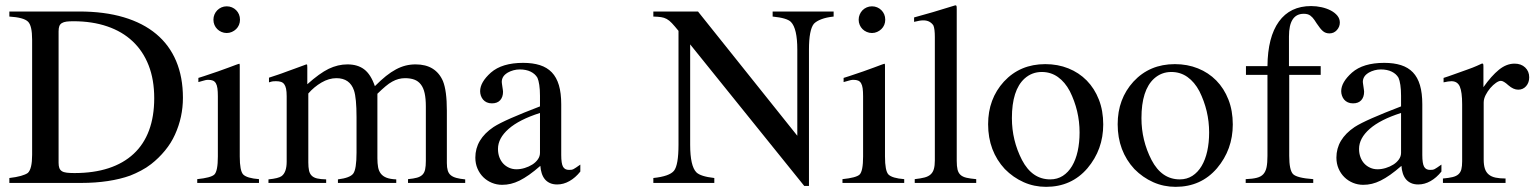

<svg xmlns="http://www.w3.org/2000/svg" viewBox="-20 -706 5922 741"><path d="M267.1 -38.1Q341.8 -38.1 399.2 -56.9Q456.5 -75.7 495.8 -112.3Q535.2 -148.9 555.2 -202.9Q575.2 -256.8 575.2 -327.1Q575.2 -398.4 553.7 -453.6Q532.2 -508.8 491.9 -546.6Q451.7 -584.5 393.8 -604.2Q335.9 -624 263.2 -624Q247.1 -624 236.3 -622.6Q225.6 -621.1 218.8 -616.9Q211.9 -612.8 209 -605.2Q206.1 -597.7 206.1 -585V-77.6Q206.1 -65.4 209 -57.6Q211.9 -49.8 218.8 -45.4Q225.6 -41 237.3 -39.6Q249 -38.1 267.1 -38.1ZM16.1 -19Q42.5 -22 60.5 -27.1Q78.6 -32.2 87.4 -38.6Q104 -53.7 104 -108.9V-552.7Q104 -607.4 87.9 -622.6Q71.3 -638.7 16.1 -642.1V-661.6H285.6Q382.8 -661.6 457.5 -639.4Q532.2 -617.2 583 -574.7Q633.8 -532.2 659.9 -470.2Q686 -408.2 686 -328.6Q686 -253.9 655.3 -186.5Q640.6 -153.8 616.7 -124.8Q592.8 -95.7 563.5 -72.8Q545.4 -58.6 523.9 -47.4Q502.4 -36.1 482.4 -28.3Q444.3 -14.6 396.5 -7.3Q348.6 0 293.9 0H16.1Z M855 -681.6Q865.7 -681.6 875 -677.7Q884.3 -673.8 891.4 -666.7Q898.4 -659.7 902.3 -650.4Q906.2 -641.1 906.2 -629.9Q906.2 -619.1 902.3 -609.9Q898.4 -600.6 891.4 -593.8Q884.3 -586.9 875 -582.8Q865.7 -578.6 855 -578.6Q844.2 -578.6 834.7 -582.8Q825.2 -586.9 818.4 -593.8Q811.5 -600.6 807.6 -609.9Q803.7 -619.1 803.7 -629.9Q803.7 -640.6 807.6 -649.9Q811.5 -659.2 818.4 -666.3Q825.2 -673.3 834.7 -677.5Q844.2 -681.6 855 -681.6ZM741.2 -14.6Q793.9 -20 807.1 -32.2Q820.8 -45.4 820.8 -102.1V-334.5Q820.8 -353 819.1 -365.2Q817.4 -377.4 813 -384.8Q808.6 -392.1 801.5 -395Q794.4 -397.9 783.7 -397.9Q781.2 -397.9 778.8 -397.7Q776.4 -397.5 772.7 -396.7Q769 -396 762.7 -394Q756.3 -392.1 745.6 -389.2V-405.3L767.1 -412.1Q796.9 -421.9 821.3 -430.4Q845.7 -439 863.3 -445.6Q880.9 -452.1 891.4 -456.1Q901.9 -460 904.3 -460Q904.8 -458 905 -456.3Q905.3 -454.6 905.3 -452.1V-102.1Q905.3 -46.9 918.5 -32.7Q933.1 -18.1 979.5 -14.6V0H741.2Z M1016.1 -13.7Q1055.2 -17.6 1066.9 -26.4Q1086.4 -41 1086.4 -82.5V-334.5Q1086.4 -352.5 1084 -363.8Q1081.5 -375 1076.7 -381.3Q1071.8 -387.7 1064.2 -390.1Q1056.6 -392.6 1045.9 -392.6Q1035.2 -392.6 1030 -391.6Q1024.9 -390.6 1018.1 -388.2V-406.2L1053.7 -418Q1058.6 -419.4 1068.4 -423.1Q1078.1 -426.8 1090.3 -431.2Q1102.5 -435.5 1115.2 -440.2Q1127.9 -444.8 1138.4 -448.7Q1148.9 -452.6 1155.8 -455.1Q1162.6 -457.5 1162.1 -457.5Q1165 -457.5 1165.5 -455.3Q1166 -453.1 1166 -445.3V-380.9Q1213.4 -423.3 1248.5 -440.4Q1284.2 -457.5 1320.8 -457.5Q1360.4 -457.5 1385.7 -438.2Q1411.1 -418.9 1426.8 -373.5Q1449.7 -396.5 1469.5 -412.4Q1489.3 -428.2 1508.1 -438.2Q1526.9 -448.2 1545.4 -452.9Q1564 -457.5 1584 -457.5Q1623 -457.5 1649.4 -441.2Q1675.8 -424.8 1689.5 -393.1Q1704.6 -356 1704.6 -278.8V-76.7Q1704.6 -59.6 1708 -48.1Q1711.4 -36.6 1719.7 -29.8Q1728 -22.9 1741.7 -19.3Q1755.4 -15.6 1775.4 -13.7V0H1554.7V-14.6Q1576.2 -16.6 1589.4 -20.3Q1602.5 -23.9 1610.4 -31.7Q1618.2 -39.6 1620.8 -52.5Q1623.5 -65.4 1623.5 -85V-294.9Q1623.5 -325.2 1618.9 -346.2Q1614.3 -367.2 1604.2 -380.1Q1594.2 -393.1 1579.1 -398.7Q1564 -404.3 1543.5 -404.3Q1530.3 -404.3 1518.3 -401.1Q1506.3 -397.9 1493.9 -391.1Q1481.4 -384.3 1467.8 -372.8Q1454.1 -361.3 1436.5 -344.2V-95.2Q1436.5 -75.7 1439.2 -60.8Q1441.9 -45.9 1450 -35.6Q1458 -25.4 1472.2 -20Q1486.3 -14.6 1509.3 -13.7V0H1284.2V-13.7Q1331.1 -19.5 1343.3 -36.1Q1356 -53.2 1356 -117.2V-253.4Q1356 -327.6 1346.2 -356.9Q1330.1 -404.3 1278.3 -404.3Q1249.5 -404.3 1220.7 -387.5Q1191.9 -370.6 1169.9 -345.2V-79.1Q1169.9 -60.5 1172.6 -48.1Q1175.3 -35.6 1182.9 -28.1Q1190.4 -20.5 1203.9 -17.3Q1217.3 -14.2 1238.8 -13.7V0H1016.1Z M2064 -270Q1983.9 -244.6 1942.9 -208.5Q1901.9 -172.4 1901.9 -131.3Q1901.9 -113.8 1907.2 -99.4Q1912.6 -85 1922.1 -74.7Q1931.6 -64.5 1944.8 -58.6Q1958 -52.7 1973.1 -52.7Q1988.8 -52.7 2004.9 -57.6Q2021 -62.5 2034.2 -70.8Q2047.4 -79.1 2055.7 -90.8Q2064 -102.5 2064 -116.2ZM1884.8 -215.8Q1906.7 -230 1952.1 -250Q1997.6 -270 2064 -295.4V-336.4Q2064 -360.4 2061.3 -378.2Q2058.6 -396 2054.2 -405.8Q2045.4 -420.9 2028.1 -429.4Q2010.7 -438 1985.8 -438Q1961.4 -438 1938.5 -425.3H1939Q1916.5 -412.1 1916.5 -389.6Q1916.5 -388.2 1917.2 -382.8Q1918 -377.4 1918.9 -371.1Q1919.9 -364.7 1920.7 -359.1Q1921.4 -353.5 1921.4 -352.1Q1921.4 -331.5 1910.4 -319.3Q1899.4 -307.1 1878.4 -307.1Q1867.2 -307.1 1858.6 -311Q1850.1 -314.9 1844.5 -321.5Q1838.9 -328.1 1835.9 -336.7Q1833 -345.2 1833 -354Q1833 -388.7 1874.5 -425.8Q1917.5 -463.4 1999 -463.4Q2036.1 -463.4 2063.7 -454.6Q2091.3 -445.8 2109.6 -426.8Q2127.9 -407.7 2137 -377.2Q2146 -346.7 2146 -303.2V-107.9Q2146 -75.2 2152.8 -62.7Q2159.7 -50.3 2175.8 -50.3Q2181.6 -50.3 2185.3 -50.8Q2189 -51.3 2193.1 -53.2Q2197.3 -55.2 2203.1 -59.3Q2209 -63.5 2219.7 -70.8V-43.9Q2200.7 -20 2177.7 -7.1Q2154.8 5.9 2130.4 5.9Q2113.8 5.9 2101.8 0.2Q2089.8 -5.4 2082.3 -14.9Q2074.7 -24.4 2070.6 -37.6Q2066.4 -50.8 2065.4 -65.9Q2042 -45.4 2022.2 -31.5Q2002.4 -17.6 1985.1 -9Q1967.8 -0.5 1951.4 3.4Q1935.1 7.3 1918 7.3Q1897 7.3 1878.2 -0.5Q1859.4 -8.3 1845.2 -22.2Q1831.1 -36.1 1822.8 -55.4Q1814.5 -74.7 1814.5 -97.7Q1814.5 -168.5 1884.8 -215.8Z M2501.5 -19Q2563.5 -25.4 2581.1 -46.9Q2598.6 -68.8 2598.6 -147.5V-586.9Q2583.5 -605.5 2573.2 -616.5Q2563 -627.4 2553 -632.8Q2543 -638.2 2531.2 -639.9Q2519.5 -641.6 2501.5 -642.1V-661.6H2673.8L3057.1 -182.1V-514.6Q3057.1 -595.7 3032.7 -621.1Q3017.6 -636.7 2961.9 -642.1V-661.6H3197.3V-642.1Q3169.4 -639.2 3150.1 -631.8Q3130.9 -624.5 3121.1 -614.3Q3102.1 -590.8 3102.1 -514.6V11.7H3084L2643.6 -534.7V-147.5Q2643.6 -65.4 2667.5 -41Q2683.6 -24.9 2736.8 -19V0H2501.5Z M3345.2 -681.6Q3356 -681.6 3365.2 -677.7Q3374.5 -673.8 3381.6 -666.7Q3388.7 -659.7 3392.6 -650.4Q3396.5 -641.1 3396.5 -629.9Q3396.5 -619.1 3392.6 -609.9Q3388.7 -600.6 3381.6 -593.8Q3374.5 -586.9 3365.2 -582.8Q3356 -578.6 3345.2 -578.6Q3334.5 -578.6 3325 -582.8Q3315.4 -586.9 3308.6 -593.8Q3301.8 -600.6 3297.9 -609.9Q3293.9 -619.1 3293.9 -629.9Q3293.9 -640.6 3297.9 -649.9Q3301.8 -659.2 3308.6 -666.3Q3315.4 -673.3 3325 -677.5Q3334.5 -681.6 3345.2 -681.6ZM3231.4 -14.6Q3284.2 -20 3297.4 -32.2Q3311 -45.4 3311 -102.1V-334.5Q3311 -353 3309.3 -365.2Q3307.6 -377.4 3303.2 -384.8Q3298.8 -392.1 3291.7 -395Q3284.7 -397.9 3273.9 -397.9Q3271.5 -397.9 3269 -397.7Q3266.6 -397.5 3262.9 -396.7Q3259.3 -396 3252.9 -394Q3246.6 -392.1 3235.8 -389.2V-405.3L3257.3 -412.1Q3287.1 -421.9 3311.5 -430.4Q3335.9 -439 3353.5 -445.6Q3371.1 -452.1 3381.6 -456.1Q3392.1 -460 3394.5 -460Q3395 -458 3395.3 -456.3Q3395.5 -454.6 3395.5 -452.1V-102.1Q3395.5 -46.9 3408.7 -32.7Q3423.3 -18.1 3469.7 -14.6V0H3231.4Z M3510.3 -14.6Q3533.2 -17.1 3548.1 -21Q3563 -24.9 3571.8 -33Q3580.6 -41 3584.2 -54Q3587.9 -66.9 3587.9 -86.9V-563Q3587.9 -594.2 3582.5 -607.4Q3577.1 -616.2 3567.4 -621.8Q3557.6 -627.4 3543.5 -627.4Q3536.1 -627.4 3528.1 -626Q3520 -624.5 3507.8 -621.6V-638.7Q3541 -647.5 3580.6 -659.2Q3620.1 -670.9 3667 -685.5Q3670.9 -685.5 3671.6 -682.6Q3672.4 -679.7 3672.4 -669.4V-85Q3672.4 -64.5 3675.5 -51.5Q3678.7 -38.6 3687 -31Q3695.3 -23.4 3710 -20Q3724.6 -16.6 3747.6 -14.6V0H3510.3Z M3934.1 -402.8Q3885.3 -358.4 3885.3 -250Q3885.3 -164.1 3924.3 -88.4Q3963.4 -13.7 4033.2 -13.7Q4060.5 -13.7 4081.8 -27.3Q4103 -41 4117.4 -65.2Q4131.8 -89.4 4139.2 -122.6Q4146.5 -155.8 4146.5 -194.8Q4146.5 -236.8 4137 -276.9Q4127.4 -316.9 4108.9 -354Q4090.3 -389.2 4063 -408.7Q4035.6 -428.2 4000.5 -428.2Q3962.4 -428.2 3934.1 -402.8ZM4014.2 -458.5Q4062.5 -458.5 4103.3 -442.1Q4144 -425.8 4174.1 -395.3Q4204.1 -364.7 4220.9 -321.8Q4237.8 -278.8 4237.8 -225.6Q4237.8 -128.9 4176.8 -56.6Q4115.2 15.1 4017.1 15.1Q3971.2 15.1 3930.7 -2.9Q3890.1 -21 3857.9 -53.7Q3826.2 -87.9 3809.8 -131.3Q3793.5 -174.8 3793.5 -226.6Q3793.5 -324.2 3854.5 -391.1Q3917 -458.5 4014.2 -458.5Z M4434.1 -402.8Q4385.3 -358.4 4385.3 -250Q4385.3 -164.1 4424.3 -88.4Q4463.4 -13.7 4533.2 -13.7Q4560.5 -13.7 4581.8 -27.3Q4603 -41 4617.4 -65.2Q4631.8 -89.4 4639.2 -122.6Q4646.5 -155.8 4646.5 -194.8Q4646.5 -236.8 4637 -276.9Q4627.4 -316.9 4608.9 -354Q4590.3 -389.2 4563 -408.7Q4535.6 -428.2 4500.5 -428.2Q4462.4 -428.2 4434.1 -402.8ZM4514.2 -458.5Q4562.5 -458.5 4603.3 -442.1Q4644 -425.8 4674.1 -395.3Q4704.1 -364.7 4720.9 -321.8Q4737.8 -278.8 4737.8 -225.6Q4737.8 -128.9 4676.8 -56.6Q4615.2 15.1 4517.1 15.1Q4471.2 15.1 4430.7 -2.9Q4390.1 -21 4357.9 -53.7Q4326.2 -87.9 4309.8 -131.3Q4293.5 -174.8 4293.5 -226.6Q4293.5 -324.2 4354.5 -391.1Q4417 -458.5 4514.2 -458.5Z M4787.6 -14.6Q4814 -15.6 4830.3 -19.8Q4846.7 -23.9 4855.7 -33.9Q4864.7 -43.9 4868.2 -60.8Q4871.6 -77.6 4871.6 -104.5V-417H4788.6V-450.7H4871.6Q4872.6 -563 4915.8 -622.8Q4959 -682.6 5040 -682.6Q5060.5 -682.6 5080.3 -678.2Q5100.1 -673.8 5116 -665.5Q5131.8 -657.2 5141.4 -645.5Q5150.9 -633.8 5150.9 -619.1Q5150.9 -602.5 5139.4 -589.8Q5127.9 -577.1 5110.8 -577.1Q5096.2 -577.1 5085.9 -585.7Q5075.7 -594.2 5061.5 -615.7L5053.2 -628.4Q5046.4 -638.7 5037.1 -645.8Q5027.8 -652.8 5011.7 -652.8Q4954.6 -652.8 4954.6 -565.4V-450.7H5077.1V-417H4955.6V-104.5Q4955.6 -49.8 4970.2 -34.2Q4985.4 -19 5048.3 -14.6V0H4787.6Z M5387.2 -270Q5307.1 -244.6 5266.1 -208.5Q5225.1 -172.4 5225.1 -131.3Q5225.1 -113.8 5230.5 -99.4Q5235.8 -85 5245.4 -74.7Q5254.9 -64.5 5268.1 -58.6Q5281.2 -52.7 5296.4 -52.7Q5312 -52.7 5328.1 -57.6Q5344.2 -62.5 5357.4 -70.8Q5370.6 -79.1 5378.9 -90.8Q5387.2 -102.5 5387.2 -116.2ZM5208 -215.8Q5230 -230 5275.4 -250Q5320.8 -270 5387.2 -295.4V-336.4Q5387.2 -360.4 5384.5 -378.2Q5381.8 -396 5377.4 -405.8Q5368.7 -420.9 5351.3 -429.4Q5334 -438 5309.1 -438Q5284.7 -438 5261.7 -425.3H5262.2Q5239.7 -412.1 5239.7 -389.6Q5239.7 -388.2 5240.5 -382.8Q5241.2 -377.4 5242.2 -371.1Q5243.2 -364.7 5243.9 -359.1Q5244.6 -353.5 5244.6 -352.1Q5244.6 -331.5 5233.6 -319.3Q5222.7 -307.1 5201.7 -307.1Q5190.4 -307.1 5181.9 -311Q5173.3 -314.9 5167.7 -321.5Q5162.1 -328.1 5159.2 -336.7Q5156.2 -345.2 5156.2 -354Q5156.2 -388.7 5197.8 -425.8Q5240.7 -463.4 5322.3 -463.4Q5359.4 -463.4 5387 -454.6Q5414.6 -445.8 5432.9 -426.8Q5451.2 -407.7 5460.2 -377.2Q5469.2 -346.7 5469.2 -303.2V-107.9Q5469.2 -75.2 5476.1 -62.7Q5482.9 -50.3 5499 -50.3Q5504.9 -50.3 5508.5 -50.8Q5512.2 -51.3 5516.4 -53.2Q5520.5 -55.2 5526.4 -59.3Q5532.2 -63.5 5543 -70.8V-43.9Q5523.9 -20 5501 -7.1Q5478 5.9 5453.6 5.9Q5437 5.9 5425 0.2Q5413.1 -5.4 5405.5 -14.9Q5397.9 -24.4 5393.8 -37.6Q5389.6 -50.8 5388.7 -65.9Q5365.2 -45.4 5345.5 -31.5Q5325.7 -17.6 5308.3 -9Q5291 -0.5 5274.7 3.4Q5258.3 7.3 5241.2 7.3Q5220.2 7.3 5201.4 -0.5Q5182.6 -8.3 5168.5 -22.2Q5154.3 -36.1 5146 -55.4Q5137.7 -74.7 5137.7 -97.7Q5137.7 -168.5 5208 -215.8Z M5548.8 -17.1Q5571.3 -19 5585.7 -22.5Q5600.1 -25.9 5608.4 -33.2Q5616.7 -40.5 5619.9 -52.5Q5623 -64.5 5623 -83.5V-303.2Q5623 -351.1 5614 -371.8Q5605 -392.6 5581.5 -392.6Q5576.2 -392.6 5568.1 -391.4Q5560.1 -390.1 5551.3 -388.2V-405.3Q5560.5 -408.2 5569.8 -411.4Q5579.1 -414.6 5588.4 -418L5608.9 -425.3Q5629.4 -432.6 5641.6 -437Q5653.8 -441.4 5662.8 -444.8Q5671.9 -448.2 5679.9 -451.9Q5688 -455.6 5699.7 -460.9Q5703.6 -460.9 5704.3 -458.5Q5705.1 -456.1 5705.1 -447.8V-369.6Q5735.8 -413.1 5764.9 -436.8Q5793.9 -460.4 5825.2 -460.4Q5850.6 -460.4 5866.2 -445.6Q5881.8 -430.7 5881.8 -407.7Q5881.8 -387.2 5869.9 -373.5Q5857.9 -359.9 5839.4 -359.9Q5820.8 -359.9 5801.3 -377Q5782.7 -394 5772.5 -394Q5764.6 -394 5753.4 -386.2Q5742.2 -378.4 5731.7 -366.2Q5721.2 -354 5713.6 -339.1Q5706.1 -324.2 5706.1 -310.1V-90.3Q5706.1 -69.3 5710.7 -55.2Q5715.3 -41 5725.6 -32.5Q5735.8 -23.9 5752 -20.5Q5768.1 -17.1 5790.5 -17.1V0H5548.8Z"/></svg>

Font: Dima Niloofar
Style: Regular
Weight: 400
Designer: R.Balvardi
Foundry: Dima Software Group
Version: Version 3.00;November 13, 2018;FontCreator 11.5.0.2427 64-bi